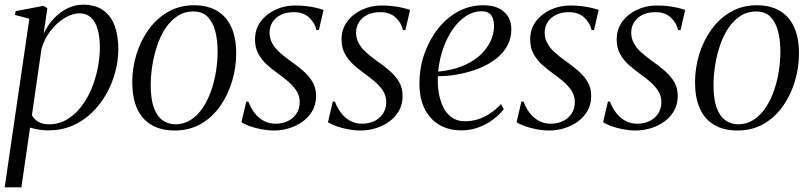

<svg xmlns="http://www.w3.org/2000/svg" viewBox="-21 -548 3468 821"><path d="M-1 253 104.5 -468 43 -484 46 -500.5 165 -523 181.5 -513 165.5 -403Q183 -441.5 209.8 -469.5Q236.5 -497.5 268.5 -512.8Q300.5 -528 333.5 -528Q387 -528 420.5 -504Q454 -480 469.5 -437.2Q485 -394.5 485 -338Q485 -289.5 471.8 -239.8Q458.5 -190 433.2 -145.5Q408 -101 371.5 -65.8Q335 -30.5 288.2 -10.5Q241.5 9.5 185.5 9.5Q165 9.5 145 6.2Q125 3 107.5 -2.5L70.5 253ZM115.5 -55.5Q124.5 -38.5 142.5 -27.5Q160.5 -16.5 188.5 -16.5Q230.5 -16.5 264.8 -36.8Q299 -57 325.5 -91Q352 -125 369.8 -167.5Q387.5 -210 396.8 -256Q406 -302 406 -345Q406 -391.5 396.2 -424Q386.5 -456.5 367.2 -473.8Q348 -491 319.5 -491Q289 -491 256.2 -471.5Q223.5 -452 196.5 -418Q169.5 -384 156.5 -339.5Z M808 -525.5Q867.5 -525.5 907.8 -501.2Q948 -477 968.5 -431.2Q989 -385.5 989 -320Q989 -259.5 971.5 -200.8Q954 -142 920.5 -94.2Q887 -46.5 838 -18.2Q789 10 726 10Q666 10 625.2 -14.8Q584.5 -39.5 564.5 -85.5Q544.5 -131.5 544.5 -196Q544.5 -257 562.5 -315.8Q580.5 -374.5 614.8 -422Q649 -469.5 698 -497.5Q747 -525.5 808 -525.5ZM805 -499Q768 -499 738.8 -480Q709.5 -461 687.8 -428.8Q666 -396.5 652 -355.8Q638 -315 630.8 -270.5Q623.5 -226 623.5 -183Q623.5 -124 637 -87.2Q650.5 -50.5 674.5 -33.5Q698.5 -16.5 729.5 -16.5Q765.5 -16.5 794.8 -35.5Q824 -54.5 845.5 -86.2Q867 -118 881.2 -158.2Q895.5 -198.5 902.5 -242.2Q909.5 -286 909.5 -328Q909.5 -375 899.8 -413.5Q890 -452 867.5 -475.5Q845 -499 805 -499Z M1342.5 -419.5H1332.5Q1324.5 -451.5 1300 -473.8Q1275.5 -496 1235.5 -496Q1204 -496 1181 -485Q1158 -474 1145 -454.5Q1132 -435 1131.5 -409.5Q1131.5 -385 1142.2 -364.5Q1153 -344 1172 -326.5Q1191 -309 1215 -291.5Q1249 -268 1274.8 -245.5Q1300.5 -223 1315.5 -197.5Q1330.5 -172 1330.5 -138.5Q1330.5 -101.5 1314.8 -74Q1299 -46.5 1272.8 -27.8Q1246.5 -9 1214.8 0.5Q1183 10 1151.5 10Q1124.5 10 1096.8 4.8Q1069 -0.5 1046.2 -8.8Q1023.5 -17 1011.5 -25.5L1032 -113.5H1041Q1051 -86.5 1067.5 -65Q1084 -43.5 1106.8 -31.2Q1129.5 -19 1157.5 -19Q1186 -19 1209.2 -30Q1232.5 -41 1246.5 -62Q1260.5 -83 1260.5 -111.5Q1260.5 -139 1246 -160.8Q1231.5 -182.5 1209.5 -201Q1187.5 -219.5 1165 -235.5Q1144 -250.5 1121.8 -270.2Q1099.5 -290 1084.5 -316.5Q1069.5 -343 1069.5 -379Q1069.5 -423.5 1093.8 -456Q1118 -488.5 1157 -506.5Q1196 -524.5 1241 -524.5Q1266.5 -524.5 1289 -521.8Q1311.5 -519 1330 -514.8Q1348.5 -510.5 1362.5 -505.5Z M1712.5 -419.5H1702.5Q1694.5 -451.5 1670 -473.8Q1645.5 -496 1605.5 -496Q1574 -496 1551 -485Q1528 -474 1515 -454.5Q1502 -435 1501.5 -409.5Q1501.5 -385 1512.2 -364.5Q1523 -344 1542 -326.5Q1561 -309 1585 -291.5Q1619 -268 1644.8 -245.5Q1670.5 -223 1685.5 -197.5Q1700.5 -172 1700.5 -138.5Q1700.5 -101.5 1684.8 -74Q1669 -46.5 1642.8 -27.8Q1616.5 -9 1584.8 0.5Q1553 10 1521.5 10Q1494.5 10 1466.8 4.8Q1439 -0.5 1416.2 -8.8Q1393.5 -17 1381.5 -25.5L1402 -113.5H1411Q1421 -86.5 1437.5 -65Q1454 -43.5 1476.8 -31.2Q1499.5 -19 1527.5 -19Q1556 -19 1579.2 -30Q1602.5 -41 1616.5 -62Q1630.5 -83 1630.5 -111.5Q1630.5 -139 1616 -160.8Q1601.5 -182.5 1579.5 -201Q1557.5 -219.5 1535 -235.5Q1514 -250.5 1491.8 -270.2Q1469.5 -290 1454.5 -316.5Q1439.5 -343 1439.5 -379Q1439.5 -423.5 1463.8 -456Q1488 -488.5 1527 -506.5Q1566 -524.5 1611 -524.5Q1636.5 -524.5 1659 -521.8Q1681.5 -519 1700 -514.8Q1718.5 -510.5 1732.5 -505.5Z M2133 -81Q2116.5 -59 2089 -38Q2061.5 -17 2026.5 -3.8Q1991.5 9.5 1953 9.5Q1908.5 9.5 1874.5 -5.5Q1840.5 -20.5 1817.8 -47.5Q1795 -74.5 1783.5 -111Q1772 -147.5 1772.5 -191Q1772.5 -256 1793 -315.8Q1813.5 -375.5 1850.2 -423Q1887 -470.5 1936.8 -498Q1986.5 -525.5 2046.5 -525.5Q2085 -525.5 2111.2 -512.8Q2137.5 -500 2151.5 -477Q2165.5 -454 2165.5 -422.5Q2165.5 -384 2148.5 -352.8Q2131.5 -321.5 2101.5 -297.8Q2071.5 -274 2031.8 -257.5Q1992 -241 1946.2 -231.8Q1900.5 -222.5 1851.5 -222Q1849.5 -187 1855 -152.8Q1860.5 -118.5 1874 -90.5Q1887.5 -62.5 1910.5 -46Q1933.5 -29.5 1967 -29.5Q1996 -29.5 2022.5 -37.8Q2049 -46 2074 -62.5Q2099 -79 2121.5 -103ZM2038.5 -500Q2003.5 -500 1972.2 -479.8Q1941 -459.5 1916 -424Q1891 -388.5 1874.5 -342Q1858 -295.5 1852.5 -242Q1899 -246 1936.8 -258.5Q1974.5 -271 2003.5 -290.2Q2032.5 -309.5 2052 -333.2Q2071.5 -357 2081.5 -383.8Q2091.5 -410.5 2091.5 -438Q2091.5 -466 2079 -483Q2066.5 -500 2038.5 -500Z M2519 -419.5H2509Q2501 -451.5 2476.5 -473.8Q2452 -496 2412 -496Q2380.5 -496 2357.5 -485Q2334.5 -474 2321.5 -454.5Q2308.5 -435 2308 -409.5Q2308 -385 2318.8 -364.5Q2329.5 -344 2348.5 -326.5Q2367.5 -309 2391.5 -291.5Q2425.5 -268 2451.2 -245.5Q2477 -223 2492 -197.5Q2507 -172 2507 -138.5Q2507 -101.5 2491.2 -74Q2475.5 -46.5 2449.2 -27.8Q2423 -9 2391.2 0.5Q2359.5 10 2328 10Q2301 10 2273.2 4.8Q2245.5 -0.5 2222.8 -8.8Q2200 -17 2188 -25.5L2208.5 -113.5H2217.5Q2227.5 -86.5 2244 -65Q2260.5 -43.5 2283.2 -31.2Q2306 -19 2334 -19Q2362.5 -19 2385.8 -30Q2409 -41 2423 -62Q2437 -83 2437 -111.5Q2437 -139 2422.5 -160.8Q2408 -182.5 2386 -201Q2364 -219.5 2341.5 -235.5Q2320.5 -250.5 2298.2 -270.2Q2276 -290 2261 -316.5Q2246 -343 2246 -379Q2246 -423.5 2270.2 -456Q2294.5 -488.5 2333.5 -506.5Q2372.5 -524.5 2417.5 -524.5Q2443 -524.5 2465.5 -521.8Q2488 -519 2506.5 -514.8Q2525 -510.5 2539 -505.5Z M2889 -419.5H2879Q2871 -451.5 2846.5 -473.8Q2822 -496 2782 -496Q2750.5 -496 2727.5 -485Q2704.5 -474 2691.5 -454.5Q2678.5 -435 2678 -409.5Q2678 -385 2688.8 -364.5Q2699.5 -344 2718.5 -326.5Q2737.5 -309 2761.5 -291.5Q2795.5 -268 2821.2 -245.5Q2847 -223 2862 -197.5Q2877 -172 2877 -138.5Q2877 -101.5 2861.2 -74Q2845.5 -46.5 2819.2 -27.8Q2793 -9 2761.2 0.5Q2729.5 10 2698 10Q2671 10 2643.2 4.8Q2615.5 -0.5 2592.8 -8.8Q2570 -17 2558 -25.5L2578.5 -113.5H2587.5Q2597.5 -86.5 2614 -65Q2630.5 -43.5 2653.2 -31.2Q2676 -19 2704 -19Q2732.5 -19 2755.8 -30Q2779 -41 2793 -62Q2807 -83 2807 -111.5Q2807 -139 2792.5 -160.8Q2778 -182.5 2756 -201Q2734 -219.5 2711.5 -235.5Q2690.5 -250.5 2668.2 -270.2Q2646 -290 2631 -316.5Q2616 -343 2616 -379Q2616 -423.5 2640.2 -456Q2664.5 -488.5 2703.5 -506.5Q2742.5 -524.5 2787.5 -524.5Q2813 -524.5 2835.5 -521.8Q2858 -519 2876.5 -514.8Q2895 -510.5 2909 -505.5Z M3214.5 -525.5Q3274 -525.5 3314.2 -501.2Q3354.5 -477 3375 -431.2Q3395.5 -385.5 3395.5 -320Q3395.5 -259.5 3378 -200.8Q3360.5 -142 3327 -94.2Q3293.5 -46.5 3244.5 -18.2Q3195.5 10 3132.5 10Q3072.5 10 3031.8 -14.8Q2991 -39.5 2971 -85.5Q2951 -131.5 2951 -196Q2951 -257 2969 -315.8Q2987 -374.5 3021.2 -422Q3055.5 -469.5 3104.5 -497.5Q3153.5 -525.5 3214.5 -525.5ZM3211.5 -499Q3174.5 -499 3145.2 -480Q3116 -461 3094.2 -428.8Q3072.5 -396.5 3058.5 -355.8Q3044.5 -315 3037.2 -270.5Q3030 -226 3030 -183Q3030 -124 3043.5 -87.2Q3057 -50.5 3081 -33.5Q3105 -16.5 3136 -16.5Q3172 -16.5 3201.2 -35.5Q3230.5 -54.5 3252 -86.2Q3273.5 -118 3287.8 -158.2Q3302 -198.5 3309 -242.2Q3316 -286 3316 -328Q3316 -375 3306.2 -413.5Q3296.5 -452 3274 -475.5Q3251.5 -499 3211.5 -499Z"/></svg>

Font: Merriweather 120pt Light
Style: Italic
Weight: 300
Italic angle: -7.8°
Version: Version 2.101